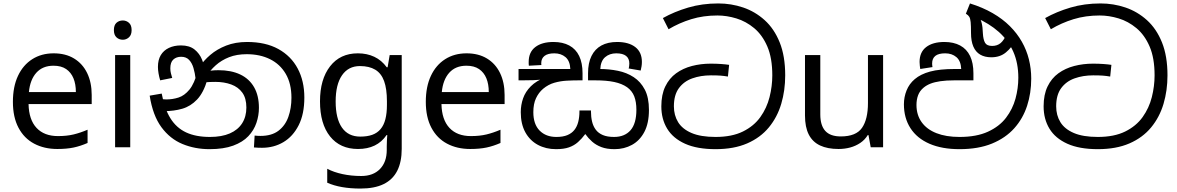

<svg xmlns="http://www.w3.org/2000/svg" viewBox="-20 -856 6842 1116"><path d="M292 -546Q361 -546 410.5 -516Q460 -486 486.5 -431.5Q513 -377 513 -304V-251H146Q148 -160 192.5 -112.5Q237 -65 317 -65Q368 -65 407.5 -74.5Q447 -84 489 -102V-25Q448 -7 408 1.5Q368 10 313 10Q237 10 178.5 -21Q120 -52 87.5 -113.5Q55 -175 55 -264Q55 -352 84.5 -415Q114 -478 167.5 -512Q221 -546 292 -546ZM291 -474Q228 -474 191.5 -433.5Q155 -393 148 -321H421Q421 -367 407 -401Q393 -435 364.5 -454.5Q336 -474 291 -474Z M737 -536V0H649V-536ZM694 -737Q714 -737 729.5 -723.5Q745 -710 745 -681Q745 -653 729.5 -639Q714 -625 694 -625Q672 -625 657 -639Q642 -653 642 -681Q642 -710 657 -723.5Q672 -737 694 -737Z M1198 11Q1113 11 1040.5 -19Q968 -49 918 -117Q868 -185 850 -300L920 -312Q936 -224 970.5 -168.5Q1005 -113 1061.5 -86.5Q1118 -60 1200 -60Q1269 -60 1316 -80.5Q1363 -101 1387.5 -139.5Q1412 -178 1412 -231Q1412 -285 1388.5 -317.5Q1365 -350 1324 -365Q1283 -380 1232 -380Q1198 -380 1172 -377.5Q1146 -375 1120 -368L1125 -420Q1144 -429 1174 -438.5Q1204 -448 1250 -448Q1324 -448 1376.5 -423Q1429 -398 1457 -349Q1485 -300 1485 -229Q1485 -185 1470.5 -142Q1456 -99 1423.5 -64.5Q1391 -30 1335.5 -9.5Q1280 11 1198 11ZM1503 3Q1490 3 1479.5 2.5Q1469 2 1456 1L1460 -68Q1466 -67 1477.5 -66.5Q1489 -66 1494 -66Q1559 -66 1598.5 -96Q1638 -126 1656 -176.5Q1674 -227 1674 -288Q1674 -370 1641 -426.5Q1608 -483 1549.5 -512Q1491 -541 1414 -541Q1356 -541 1311.5 -523.5Q1267 -506 1234 -476.5Q1201 -447 1177 -410L1185 -392Q1163 -317 1125.5 -277.5Q1088 -238 1039.5 -224Q991 -210 935 -210Q925 -210 909.5 -212.5Q894 -215 882 -221L883 -286Q897 -282 915.5 -280Q934 -278 946 -278Q983 -278 1017.5 -289Q1052 -300 1081 -335Q1110 -370 1129 -443L1139 -467Q1164 -504 1202.5 -537Q1241 -570 1294.5 -591Q1348 -612 1416 -612Q1524 -612 1598 -571Q1672 -530 1710.5 -457.5Q1749 -385 1749 -289Q1749 -193 1716 -128Q1683 -63 1627.5 -30Q1572 3 1503 3ZM1032 -592Q1081 -592 1110.5 -568.5Q1140 -545 1154.5 -509Q1169 -473 1172 -434L1117 -398Q1113 -432 1104.5 -461Q1096 -490 1079 -508Q1062 -526 1033 -526Q1005 -526 987.5 -510Q970 -494 970 -459Q970 -443 973.5 -429.5Q977 -416 981 -403L911 -389Q905 -409 901.5 -429.5Q898 -450 898 -467Q898 -508 914.5 -535.5Q931 -563 961.5 -577.5Q992 -592 1032 -592Z M2060 -546Q2113 -546 2155.5 -526Q2198 -506 2228 -465H2233L2245 -536H2315V9Q2315 85 2289 136.5Q2263 188 2210 214Q2157 240 2075 240Q2017 240 1968.5 231.5Q1920 223 1882 206V125Q1920 145 1971 156Q2022 167 2080 167Q2149 167 2188.5 126.5Q2228 86 2228 16V-5Q2228 -17 2229 -39.5Q2230 -62 2231 -71H2227Q2199 -30 2157.5 -10Q2116 10 2061 10Q1957 10 1898.5 -63Q1840 -136 1840 -267Q1840 -395 1898.5 -470.5Q1957 -546 2060 -546ZM2072 -472Q2005 -472 1968 -418.5Q1931 -365 1931 -266Q1931 -167 1967.5 -114.5Q2004 -62 2074 -62Q2115 -62 2144 -72.5Q2173 -83 2192 -105.5Q2211 -128 2220 -163Q2229 -198 2229 -246V-267Q2229 -340 2212.5 -385Q2196 -430 2161 -451Q2126 -472 2072 -472Z M2692 -546Q2761 -546 2810.5 -516Q2860 -486 2886.5 -431.5Q2913 -377 2913 -304V-251H2546Q2548 -160 2592.5 -112.5Q2637 -65 2717 -65Q2768 -65 2807.5 -74.5Q2847 -84 2889 -102V-25Q2848 -7 2808 1.5Q2768 10 2713 10Q2637 10 2578.5 -21Q2520 -52 2487.5 -113.5Q2455 -175 2455 -264Q2455 -352 2484.5 -415Q2514 -478 2567.5 -512Q2621 -546 2692 -546ZM2691 -474Q2628 -474 2591.5 -433.5Q2555 -393 2548 -321H2821Q2821 -367 2807 -401Q2793 -435 2764.5 -454.5Q2736 -474 2691 -474Z M3552 11Q3507 11 3475.5 -1Q3444 -13 3421.5 -33Q3399 -53 3382 -77Q3362 -50 3339.5 -30Q3317 -10 3287 0.5Q3257 11 3212 11Q3153 11 3106.5 -14Q3060 -39 3033.5 -87Q3007 -135 3007 -204Q3007 -246 3020.5 -284.5Q3034 -323 3065.5 -354.5Q3097 -386 3149 -406L3151 -397Q3117 -391 3080 -390Q3043 -389 3014 -389H2994V-455H3295Q3293 -502 3267 -524Q3241 -546 3202 -546Q3164 -546 3145 -531Q3126 -516 3126 -489Q3126 -487 3126 -484Q3126 -481 3127 -478L3054 -474Q3053 -479 3053 -485.5Q3053 -492 3053 -496Q3053 -553 3091.5 -582.5Q3130 -612 3197 -612Q3251 -612 3289 -591.5Q3327 -571 3346.5 -530.5Q3366 -490 3366 -430V-389H3346Q3311 -389 3274 -387Q3237 -385 3202 -375Q3167 -365 3137 -340Q3111 -318 3095.5 -285Q3080 -252 3080 -204Q3080 -134 3116.5 -97Q3153 -60 3214 -60Q3252 -60 3277.5 -70.5Q3303 -81 3318.5 -100.5Q3334 -120 3341 -147.5Q3348 -175 3348 -208V-214H3415V-208Q3415 -176 3421.5 -149Q3428 -122 3443 -102Q3458 -82 3484 -71Q3510 -60 3549 -60Q3611 -60 3645 -99Q3679 -138 3679 -218Q3679 -264 3666.5 -296Q3654 -328 3625 -349Q3595 -370 3550 -379.5Q3505 -389 3439 -389H3398V-430Q3398 -490 3418 -530.5Q3438 -571 3475.5 -591.5Q3513 -612 3567 -612Q3634 -612 3672.5 -582.5Q3711 -553 3711 -496Q3711 -483 3709 -470.5Q3707 -458 3704 -446L3634 -458Q3636 -463 3637 -472.5Q3638 -482 3638 -487Q3638 -516 3619 -531Q3600 -546 3562 -546Q3523 -546 3497 -523.5Q3471 -501 3469 -452L3450 -455H3465Q3520 -455 3571.5 -444.5Q3623 -434 3663.5 -407.5Q3704 -381 3728 -335Q3752 -289 3752 -217Q3752 -140 3725.5 -89.5Q3699 -39 3653.5 -14Q3608 11 3552 11Z M4139 11Q4032 11 3962 -20.5Q3892 -52 3858 -108Q3824 -164 3824 -238Q3824 -306 3847 -353.5Q3870 -401 3910 -430Q3950 -459 4002 -472.5Q4054 -486 4111 -486Q4143 -486 4171 -484Q4199 -482 4218 -479L4211 -411Q4188 -415 4167.5 -416.5Q4147 -418 4112 -418Q4053 -418 4004 -400.5Q3955 -383 3926 -343.5Q3897 -304 3897 -238Q3897 -186 3921.5 -146Q3946 -106 3999.5 -83Q4053 -60 4139 -60Q4234 -60 4298 -91.5Q4362 -123 4399.5 -175.5Q4437 -228 4453 -291.5Q4469 -355 4469 -418Q4469 -519 4440 -586Q4411 -653 4363.5 -692.5Q4316 -732 4260 -749Q4204 -766 4150 -766Q4068 -766 3998 -744.5Q3928 -723 3866 -686L3833 -751Q3899 -788 3980 -812Q4061 -836 4155 -836Q4230 -836 4299.5 -812.5Q4369 -789 4424.5 -739Q4480 -689 4512 -609.5Q4544 -530 4544 -418Q4544 -330 4521 -252.5Q4498 -175 4449 -115.5Q4400 -56 4323 -22.5Q4246 11 4139 11Z M5113 -536V0H5041L5028 -71H5024Q5007 -43 4980 -25Q4953 -7 4921 1.5Q4889 10 4854 10Q4790 10 4746.5 -10.5Q4703 -31 4681 -74Q4659 -117 4659 -185V-536H4748V-191Q4748 -127 4777 -95Q4806 -63 4867 -63Q4956 -63 4990.5 -113Q5025 -163 5025 -257V-536Z M5557 11Q5455 11 5382.5 -20.5Q5310 -52 5272 -111Q5234 -170 5234 -250Q5234 -292 5249.5 -330.5Q5265 -369 5297 -396Q5331 -425 5386 -440Q5441 -455 5531 -455H5567Q5565 -502 5539 -524Q5513 -546 5474 -546Q5435 -546 5416.5 -531Q5398 -516 5398 -487Q5398 -482 5398.5 -477Q5399 -472 5400 -466L5329 -455Q5328 -463 5326.5 -473Q5325 -483 5325 -496Q5325 -553 5363.5 -582.5Q5402 -612 5469 -612Q5523 -612 5561 -591.5Q5599 -571 5618.5 -530.5Q5638 -490 5638 -430V-389H5528Q5480 -389 5446 -384Q5412 -379 5389 -370Q5366 -361 5349 -347Q5326 -328 5316.5 -302.5Q5307 -277 5307 -246Q5307 -188 5337 -146Q5367 -104 5423 -82Q5479 -60 5557 -60Q5656 -60 5722.5 -90.5Q5789 -121 5827.5 -171.5Q5866 -222 5882.5 -282.5Q5899 -343 5899 -404Q5899 -489 5870 -555Q5841 -621 5785.5 -670.5Q5730 -720 5649 -755Q5636 -761 5622 -766Q5608 -771 5594 -776L5618 -836Q5692 -813 5750 -779.5Q5808 -746 5850 -704Q5892 -662 5919.5 -613.5Q5947 -565 5960.5 -511Q5974 -457 5974 -399Q5974 -315 5950 -241Q5926 -167 5875.5 -110.5Q5825 -54 5746 -21.5Q5667 11 5557 11ZM5742 -523Q5704 -523 5677.5 -538.5Q5651 -554 5637.5 -585.5Q5624 -617 5624 -664Q5624 -706 5622 -727Q5620 -748 5614 -758Q5608 -768 5596 -775L5627 -800Q5652 -784 5666 -765.5Q5680 -747 5686 -722.5Q5692 -698 5693 -662Q5695 -626 5705.5 -607.5Q5716 -589 5747 -589Q5776 -589 5796 -605.5Q5816 -622 5832 -661L5874 -611Q5861 -580 5827 -551.5Q5793 -523 5742 -523Z M6361 11Q6254 11 6184 -20.5Q6114 -52 6080 -108Q6046 -164 6046 -238Q6046 -306 6069 -353.5Q6092 -401 6132 -430Q6172 -459 6224 -472.5Q6276 -486 6333 -486Q6365 -486 6393 -484Q6421 -482 6440 -479L6433 -411Q6410 -415 6389.5 -416.5Q6369 -418 6334 -418Q6275 -418 6226 -400.5Q6177 -383 6148 -343.5Q6119 -304 6119 -238Q6119 -186 6143.5 -146Q6168 -106 6221.5 -83Q6275 -60 6361 -60Q6456 -60 6520 -91.5Q6584 -123 6621.5 -175.5Q6659 -228 6675 -291.5Q6691 -355 6691 -418Q6691 -519 6662 -586Q6633 -653 6585.5 -692.5Q6538 -732 6482 -749Q6426 -766 6372 -766Q6290 -766 6220 -744.5Q6150 -723 6088 -686L6055 -751Q6121 -788 6202 -812Q6283 -836 6377 -836Q6452 -836 6521.5 -812.5Q6591 -789 6646.5 -739Q6702 -689 6734 -609.5Q6766 -530 6766 -418Q6766 -330 6743 -252.5Q6720 -175 6671 -115.5Q6622 -56 6545 -22.5Q6468 11 6361 11Z"/></svg>

Font: sinhala25
Style: Book
Weight: 400
Designer: Jelle Bosma - Monotype Design Team
Foundry: Monotype Imaging Inc.
Version: Version 2.003